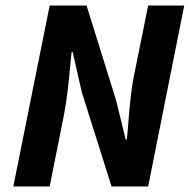

<svg xmlns="http://www.w3.org/2000/svg" viewBox="-20 -672 684 692"><path d="M28 0 159 -652H292L398 -312L433 -169H437Q440 -194 442 -224Q444 -254 447 -284.5Q450 -315 454 -346Q458 -377 464 -405L514 -652H644L514 0H382L275 -339L242 -484H238Q233 -429 226.5 -368Q220 -307 209 -250L159 0Z"/></svg>

Font: TypoPRO Source Sans Pro
Style: Bold Italic
Weight: 700
Italic angle: -11°
Designer: Paul D. Hunt
Foundry: Adobe Systems Incorporated
Version: Version 1.075;PS 2.000;hotconv 1.0.86;makeotf.lib2.5.63406